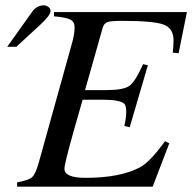

<svg xmlns="http://www.w3.org/2000/svg" viewBox="-20 -698 719 718"><path d="M7 -523 101 -655Q118 -678 144 -678Q153 -678 161 -672Q169 -666 169 -656Q169 -641 129 -604L41 -523ZM679 -653 648 -499 626 -501Q629 -527 629 -547Q629 -592 592 -606Q555 -620 437 -620Q395 -620 382 -615.5Q369 -611 364 -594L298 -361H376Q442 -361 464 -377Q486 -393 515 -458L533 -454L465 -222L445 -227Q452 -258 452 -279Q452 -303 445 -310Q428 -325 367 -325H289L257 -213Q221 -86 221 -67Q221 -33 300 -33Q429 -33 503 -72Q541 -92 597 -170L613 -162L551 0H44V-16Q87 -24 100 -35.5Q113 -47 125 -90L248 -532Q259 -569 259 -596Q259 -616 243.5 -624.5Q228 -633 182 -637V-653Z"/></svg>

Font: STIX
Style: Italic
Weight: 400
Italic angle: -16.33°
Designer: MicroPress Inc., with final additions and corrections provided by Coen Hoffman, Elsevier (retired)
Version: Version 1.1.1